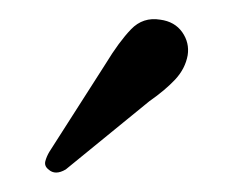

<svg xmlns="http://www.w3.org/2000/svg" viewBox="-20 -702 244 200"><path d="M90 -635.5Q104 -658.5 116.5 -671.5Q129 -684.5 147 -681.5Q162 -679.5 169.8 -668.5Q177.5 -657.5 175.5 -644.5Q173 -630.5 162.5 -619.2Q152 -608 135.5 -596.5L48.5 -525.5Q37.5 -519 30.5 -525.5Q26 -529 27.2 -534Q28.5 -539 31.5 -544Z"/></svg>

Font: Fraunces 9pt S050 Light
Style: Regular
Weight: 300
Version: Version 1.000; ttfautohint (v1.8.3)